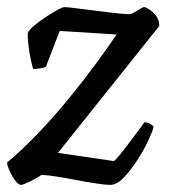

<svg xmlns="http://www.w3.org/2000/svg" viewBox="-28 -520 490 540"><path d="M31 0Q24 0 15 -12Q6 -24 -1 -39.5Q-8 -55 -8 -63Q35 -99 79 -145Q123 -191 164 -241Q205 -291 240 -338.5Q275 -386 300 -423L140 -433L101 -332Q97 -330 86.5 -328Q76 -326 65 -326Q60 -343 55 -371.5Q50 -400 50 -427Q53 -435 67 -447Q81 -459 99 -471Q117 -483 132.5 -491.5Q148 -500 153 -500Q160 -500 184.5 -497Q209 -494 240 -490Q271 -486 298 -483Q325 -480 336 -480Q341 -480 349.5 -485Q358 -490 366 -495Q374 -500 377 -500Q381 -500 391 -494Q401 -488 410.5 -476Q420 -464 420 -447L135 -90L292 -67Q297 -70 308.5 -84Q320 -98 333.5 -116Q347 -134 359.5 -150.5Q372 -167 378 -176Q387 -176 394 -172Q401 -168 404 -163Q401 -150 388.5 -123.5Q376 -97 357.5 -68.5Q339 -40 319.5 -20Q300 0 282 0Q269 0 242.5 -4Q216 -8 185 -14Q154 -20 127.5 -24Q101 -28 89 -28Q74 -18 55 -9Q36 0 31 0Z"/></svg>

Font: Texturina 12pt Medium
Style: Italic
Weight: 500
Italic angle: -11°
Designer: Guillermo Torres Carreño
Foundry: Omnibus-Type
Version: Version 1.002